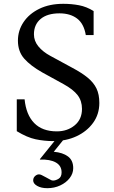

<svg xmlns="http://www.w3.org/2000/svg" viewBox="-20 -730 598 1007"><path d="M259 10Q212 10 167 0.5Q122 -9 68 -42V-209H109Q117 -128 159.5 -84.5Q202 -41 278 -41Q333 -41 371.5 -72.5Q410 -104 410 -159Q410 -201 387 -231Q364 -261 313 -289L202 -350Q140 -385 107 -422.5Q74 -460 74 -517Q74 -570 103.5 -614Q133 -658 186.5 -684Q240 -710 312 -710Q355 -710 394.5 -702.5Q434 -695 471 -672V-546H430Q420 -606 384 -633Q348 -660 292 -660Q228 -660 193 -630.5Q158 -601 158 -550Q158 -515 181.5 -486.5Q205 -458 244 -437L360 -374Q409 -348 440 -322.5Q471 -297 486 -266Q501 -235 501 -190Q501 -131 468.5 -86Q436 -41 381.5 -15.5Q327 10 259 10ZM228 257Q196 257 175 245Q154 233 154 216Q154 200 168 190Q182 180 198 188L221 200Q235 207 243 212Q251 217 258 217Q272 217 287.5 207.5Q303 198 303 174Q303 139 272.5 122Q242 105 190 107L189 105L281 -9L316 -1L262 66Q309 70 336.5 90.5Q364 111 364 152Q364 180 345.5 204Q327 228 296 242.5Q265 257 228 257Z"/></svg>

Font: Hedvig Letters Serif 12pt
Style: Regular
Weight: 400
Designer: Alexander Örn & Tor Weibull
Foundry: Kanon Foundry
Version: Version 1.000; ttfautohint (v1.8.4.7-5d5b)